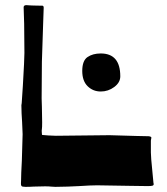

<svg xmlns="http://www.w3.org/2000/svg" viewBox="-20 -722 651 747"><path d="M148 -634Q143 -494 143 -482L142 -339Q142 -320 143 -306L144 -246Q144 -225 143 -220Q142 -214 142.5 -209Q143 -204 143 -202Q143 -198 144 -197L168 -195Q200 -193 221 -194L406 -196Q406 -196 511 -193L558 -192Q569 -191 569 -186Q569 -184 568 -181Q567 -178 567 -175V-129Q567 -111 573 -53L577 -11L578 -6Q578 -1 573 0.5Q568 2 555 2L482 1L358 -1Q333 -1 288 2Q268 3 243.5 4Q219 5 195 5L178 4Q172 3 155 3L110 4Q98 5 79 5Q66 5 63.5 1.5Q61 -2 61.5 -9Q62 -16 62 -21Q62 -43 65 -97L68 -200L66 -247Q65 -261 64 -280.5Q63 -300 63 -321Q63 -287 69 -389.5Q75 -492 75 -516L74 -629L72 -693V-694Q72 -702 83 -702L97 -701Q102 -701 110 -700.5Q118 -700 135 -700H144Q150 -700 150 -692ZM448 -425Q448 -401 424.5 -383.5Q401 -366 372 -366Q342 -366 321 -386.5Q300 -407 300 -446Q300 -486 320.5 -500Q341 -514 372 -514Q448 -514 448 -425Z"/></svg>

Font: Barrio
Style: Regular
Weight: 400
Designer: Pablo Cosgaya & Sergio Jimenez
Foundry: Pablo Cosgaya & Sergio Jimenez
Version: Version 1.005